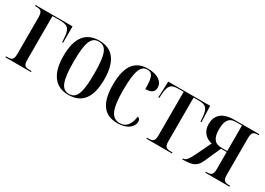

<svg xmlns="http://www.w3.org/2000/svg" viewBox="-10 -1120 2357 1705"><g transform="rotate(30 1168.5 -268.0)"><path d="M18 0H280V-10H260C216 -10 197 -19 197 -79V-526H274C356 -526 380 -502 385 -404L387 -368H397V-536H18V-526H30C74 -526 95 -517 95 -456V-79C95 -19 77 -10 30 -10H18Z M667 10C805 10 877 -79 877 -269C877 -455 802 -546 669 -546C529 -546 458 -455 458 -269C458 -80 536 10 667 10ZM668 0C592 0 562 -71 562 -269C562 -467 590 -536 667 -536C747 -536 774 -467 774 -269C774 -72 747 0 668 0Z M1168 10C1283 10 1326 -49 1326 -94C1326 -113 1318 -128 1300 -132C1287 -40 1248 -1 1188 -1C1106 -1 1069 -70 1069 -269C1069 -480 1103 -536 1166 -536C1219 -536 1235 -496 1235 -377C1303 -377 1324 -405 1324 -442C1324 -502 1267 -546 1168 -546C1049 -546 966 -480 966 -268C966 -60 1048 10 1168 10Z M1464 0H1725V-10H1708C1661 -10 1644 -21 1644 -80V-526H1695C1772 -526 1794 -503 1801 -411L1804 -371H1814L1808 -536H1378L1372 -371H1382L1384 -411C1391 -504 1413 -526 1490 -526H1542V-80C1542 -21 1525 -10 1477 -10H1464Z M1832 0C1936 0 1977 -19 2006 -84L2082 -254H2140V-80C2140 -20 2121 -10 2077 -10H2068V0H2316V-10H2306C2259 -10 2242 -22 2242 -80V-449C2242 -514 2258 -526 2307 -526H2312V-536H2056C1928 -536 1877 -477 1877 -389C1877 -309 1928 -265 1987 -253L1914 -102C1881 -35 1862 -10 1835 -10H1832ZM2077 -264C2007 -264 1980 -311 1980 -395C1980 -481 2007 -526 2074 -526H2140V-264Z"/></g></svg>

Font: Noto Serif Display Condensed Medium
Style: Regular
Weight: 500
Width: 3
Designer: Monotype Design Team
Foundry: Monotype Imaging Inc.
Version: Version 2.009